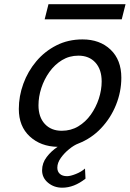

<svg xmlns="http://www.w3.org/2000/svg" viewBox="-20 -685 616 911"><path d="M383.3 114.7 385.7 162.6Q331.5 205.6 275.4 205.6Q236.3 205.6 208 182.1Q179.7 158.7 179.7 123Q179.7 88.4 201.7 59.8Q223.6 31.2 253.4 11.7Q173.3 10.3 121.3 -37.6Q69.3 -85.4 69.3 -168Q69.3 -229 90.8 -287.8Q112.3 -346.7 152.1 -394Q191.9 -441.4 247.6 -469.7Q303.2 -498 371.6 -498Q453.6 -498 504.6 -449.5Q555.7 -400.9 555.7 -316.4Q555.7 -250 530.5 -187.5Q505.4 -125 459.7 -76.7Q414.1 -28.3 351.6 -3.9Q332 3.4 308.8 22Q285.6 40.5 268.8 64Q252 87.4 252 110.8Q252 128.9 263.9 139.9Q275.9 150.9 298.3 150.9Q314 150.9 339.8 140.6Q365.7 130.4 383.3 114.7ZM352.1 -420.9Q309.1 -420.9 274.2 -399.7Q239.3 -378.4 214.4 -343.5Q189.5 -308.6 176 -267.1Q162.6 -225.6 162.6 -185.5Q162.6 -129.4 192.6 -96.9Q222.7 -64.5 272.9 -64.5Q316.4 -64.5 351.3 -85.4Q386.2 -106.4 410.9 -141.1Q435.5 -175.8 449 -217Q462.4 -258.3 462.4 -298.3Q462.4 -355.5 432.6 -388.2Q402.8 -420.9 352.1 -420.9ZM191.9 -593.3 210 -665H575.7L557.6 -593.3Z"/></svg>

Font: Andika
Style: Italic
Weight: 400
Italic angle: -14°
Designer: Victor Gaultney, Annie Olsen, Julie Remington, Don Collingsworth, Eric Hays, Becca Hirsbrunner
Foundry: SIL International
Version: Version 6.101